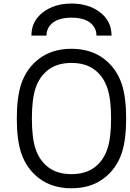

<svg xmlns="http://www.w3.org/2000/svg" viewBox="-20 -1030 717 1061"><path d="M513 -833.3Q513 -877.6 477.5 -904.9Q442.1 -932.3 375 -932.3Q307.9 -932.3 272.5 -904.9Q237 -877.6 237 -833.3H153.6Q153.6 -913.4 217.1 -961.9Q280.6 -1010.4 375 -1010.4Q469.4 -1010.4 532.9 -961.9Q596.4 -913.4 596.4 -833.3ZM97 -184.9Q72.9 -257.8 72.9 -375Q72.9 -492.2 97 -565.1Q126.3 -653.6 198.2 -707Q270.2 -760.4 375 -760.4Q479.8 -760.4 551.8 -707Q623.7 -653.6 653 -565.1Q677.1 -492.2 677.1 -375Q677.1 -257.8 653 -184.9Q623.7 -96.4 551.8 -43Q479.8 10.4 375 10.4Q270.2 10.4 198.2 -43Q126.3 -96.4 97 -184.9ZM573.6 -542.3Q552.1 -607.4 502.3 -644.9Q452.5 -682.3 375 -682.3Q297.5 -682.3 247.7 -644.9Q197.9 -607.4 176.4 -542.3Q156.2 -481.8 156.2 -375Q156.2 -268.2 176.4 -207.7Q197.9 -142.6 247.7 -105.1Q297.5 -67.7 375 -67.7Q452.5 -67.7 502.3 -105.1Q552.1 -142.6 573.6 -207.7Q593.8 -268.2 593.8 -375Q593.8 -481.8 573.6 -542.3Z"/></svg>

Font: Monoid
Style: Regular
Weight: 400
Width: 4
Monospace: yes
Designer: Andreas Larsen (@larsenwork)
Version: Version 0.61